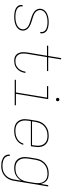

<svg xmlns="http://www.w3.org/2000/svg" viewBox="1006 -1781 988 3040"><g transform="rotate(90 1500.0 -261.0)"><path d="M245 8Q223 8 201 6Q179 4 158 -1Q137 -6 118 -15.5Q99 -25 84.5 -39.5Q70 -54 63 -74.5Q56 -95 60 -117Q60 -119 60.5 -121Q61 -123 61 -125H82Q82 -123 81.5 -121.5Q81 -120 81 -118Q78 -99 84.5 -81Q91 -63 104 -50.5Q117 -38 133.5 -30.5Q150 -23 168.5 -18.5Q187 -14 206.5 -12.5Q226 -11 245 -11Q264 -11 283.5 -12.5Q303 -14 323 -18Q343 -22 362 -29.5Q381 -37 398 -49Q415 -61 427.5 -78.5Q440 -96 443 -115Q447 -137 440 -157Q433 -177 420 -192Q407 -207 389.5 -217Q372 -227 352.5 -234Q333 -241 313.5 -247Q294 -253 274 -259Q254 -265 235 -272Q216 -279 198 -288Q180 -297 164 -309.5Q148 -322 137 -339Q126 -356 121 -376Q116 -396 120 -418Q123 -439 135.5 -458.5Q148 -478 165.5 -492Q183 -506 203.5 -515Q224 -524 245.5 -529Q267 -534 288 -536Q309 -538 330 -538Q352 -538 373.5 -536Q395 -534 415 -528.5Q435 -523 453.5 -514Q472 -505 485 -490Q498 -475 504.5 -454.5Q511 -434 507 -413Q507 -411 506.5 -409Q506 -407 506 -405H485Q486 -407 486 -408.5Q486 -410 486 -412Q490 -430 484 -448Q478 -466 466 -478.5Q454 -491 438 -499Q422 -507 404 -511.5Q386 -516 367.5 -517.5Q349 -519 330 -519Q311 -519 292.5 -517.5Q274 -516 255 -512Q236 -508 217 -500Q198 -492 182 -480Q166 -468 154.5 -451Q143 -434 140 -415Q137 -393 143.5 -373.5Q150 -354 163 -339Q176 -324 193.5 -313.5Q211 -303 230.5 -296Q250 -289 269.5 -283Q289 -277 308.5 -271Q328 -265 347.5 -258Q367 -251 385 -242Q403 -233 418.5 -220.5Q434 -208 445.5 -191Q457 -174 462 -154Q467 -134 463 -112Q460 -90 447 -70.5Q434 -51 415.5 -37Q397 -23 375.5 -14Q354 -5 332 -0.5Q310 4 288.5 6Q267 8 245 8Z M942 8Q917 8 893 1.5Q869 -5 851.5 -20Q834 -35 823.5 -56Q813 -77 809 -101.5Q805 -126 806 -151Q807 -176 811 -200L863 -511H703V-530H866L900 -735H921L887 -530H1105V-511H884L832 -197Q828 -175 827 -153Q826 -131 829 -109.5Q832 -88 841 -69Q850 -50 865.5 -36.5Q881 -23 902 -17Q923 -11 945 -11Q965 -11 985 -14.5Q1005 -18 1023.5 -28Q1042 -38 1058 -52.5Q1074 -67 1085 -85Q1096 -103 1103 -122Q1110 -141 1113 -161Q1114 -163 1114 -165Q1114 -167 1114 -169H1135Q1135 -167 1134.5 -165Q1134 -163 1134 -161Q1130 -138 1122 -116Q1114 -94 1101 -74Q1088 -54 1070 -37.5Q1052 -21 1030.5 -10.5Q1009 0 986.5 4Q964 8 942 8Z M1244 0V-19H1444L1526 -511H1344V-530H1550L1465 -19H1647V0ZM1556 -654Q1550 -654 1544 -656Q1538 -658 1534.5 -663Q1531 -668 1530 -674Q1529 -680 1530 -686Q1531 -691 1533.5 -695Q1536 -699 1539.5 -701.5Q1543 -704 1547.5 -705.5Q1552 -707 1556 -707Q1563 -707 1568.5 -704.5Q1574 -702 1577.5 -697Q1581 -692 1582 -686Q1583 -680 1582 -674Q1582 -669 1579.5 -665Q1577 -661 1573 -658.5Q1569 -656 1565 -655Q1561 -654 1556 -654Z M2048 8Q2018 8 1989.5 2Q1961 -4 1937.5 -18.5Q1914 -33 1897.5 -56Q1881 -79 1873.5 -106.5Q1866 -134 1866.5 -164Q1867 -194 1872 -223L1890 -333Q1894 -361 1903.5 -388.5Q1913 -416 1929.5 -440.5Q1946 -465 1969 -484.5Q1992 -504 2019 -516.5Q2046 -529 2074 -533.5Q2102 -538 2130 -538Q2159 -538 2187.5 -532Q2216 -526 2239.5 -511Q2263 -496 2279 -473Q2295 -450 2302 -422.5Q2309 -395 2308.5 -365.5Q2308 -336 2303 -307L2295 -256H1898L1892 -220Q1888 -194 1887.5 -167Q1887 -140 1893.5 -115.5Q1900 -91 1914 -70Q1928 -49 1949 -35.5Q1970 -22 1995.5 -16.5Q2021 -11 2048 -11Q2079 -11 2110.5 -16.5Q2142 -22 2171.5 -37Q2201 -52 2223 -78.5Q2245 -105 2253 -136H2273Q2265 -101 2241.5 -71Q2218 -41 2185.5 -23Q2153 -5 2117.5 1.5Q2082 8 2048 8ZM1901 -274H2277L2283 -310Q2287 -336 2287.5 -362.5Q2288 -389 2282 -414Q2276 -439 2262 -459.5Q2248 -480 2227.5 -494Q2207 -508 2181.5 -513.5Q2156 -519 2129 -519Q2104 -519 2078 -514.5Q2052 -510 2027.5 -498.5Q2003 -487 1982 -469Q1961 -451 1946.5 -428.5Q1932 -406 1923.5 -381Q1915 -356 1910 -330Z M2609 213Q2586 213 2564 211Q2542 209 2521.5 202.5Q2501 196 2482.5 185.5Q2464 175 2450.5 159Q2437 143 2431 121.5Q2425 100 2428 78H2449Q2446 97 2452 115.5Q2458 134 2469.5 148Q2481 162 2497.5 171Q2514 180 2532 185Q2550 190 2569.5 192Q2589 194 2609 194Q2634 194 2659.5 189.5Q2685 185 2709 173.5Q2733 162 2753.5 143.5Q2774 125 2788 102.5Q2802 80 2810.5 55Q2819 30 2823 5L2841 -105Q2826 -78 2804 -55.5Q2782 -33 2754.5 -18Q2727 -3 2697.5 2.5Q2668 8 2639 8Q2610 8 2582 1.5Q2554 -5 2531.5 -20Q2509 -35 2494 -58.5Q2479 -82 2472.5 -109Q2466 -136 2466.5 -165Q2467 -194 2472 -223L2490 -333Q2494 -361 2503.5 -388Q2513 -415 2529.5 -439.5Q2546 -464 2569 -484Q2592 -504 2618 -516Q2644 -528 2672 -533Q2700 -538 2728 -538Q2758 -538 2787 -531Q2816 -524 2838 -506.5Q2860 -489 2873.5 -463.5Q2887 -438 2892 -410L2912 -530H2932L2843 8Q2839 36 2830 62.5Q2821 89 2805 113.5Q2789 138 2766.5 158Q2744 178 2718 190.5Q2692 203 2664 208Q2636 213 2609 213ZM2645 -11Q2670 -11 2695.5 -15.5Q2721 -20 2744.5 -31.5Q2768 -43 2788 -61.5Q2808 -80 2822 -102.5Q2836 -125 2844.5 -149.5Q2853 -174 2857 -199L2875 -309Q2879 -335 2880 -361Q2881 -387 2875.5 -411.5Q2870 -436 2857 -457.5Q2844 -479 2824.5 -493.5Q2805 -508 2780 -513.5Q2755 -519 2728 -519Q2703 -519 2677.5 -514.5Q2652 -510 2627.5 -498.5Q2603 -487 2582 -469Q2561 -451 2546 -428Q2531 -405 2523 -380.5Q2515 -356 2510 -330L2492 -220Q2488 -194 2487.5 -167.5Q2487 -141 2493 -116.5Q2499 -92 2513 -71Q2527 -50 2547.5 -36Q2568 -22 2593.5 -16.5Q2619 -11 2645 -11Z"/></g></svg>

Font: Iosevka Curly ThExObl
Style: Regular
Weight: 100
Width: 7
Italic angle: -9°
Monospace: yes
Designer: Belleve Invis
Foundry: Belleve Invis
Version: Version 11.1.0; ttfautohint (v1.8.3)